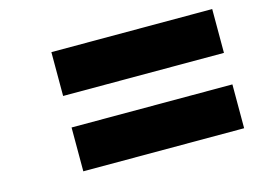

<svg xmlns="http://www.w3.org/2000/svg" viewBox="-58 -507 675 512"><g transform="rotate(-15 280.0 -251.5)"><path d="M560 -295C560 -295 560 -416 560 -416C560 -416 116 -416 116 -416C116 -416 116 -295 116 -295C116 -295 560 -295 560 -295ZM560 -87C560 -87 560 -208 560 -208C560 -208 116 -208 116 -208C116 -208 116 -87 116 -87C116 -87 560 -87 560 -87Z"/></g></svg>

Font: My Font
Style: Bold Italic
Weight: 500
Version: Version 0.001